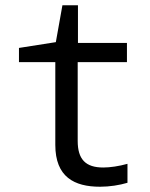

<svg xmlns="http://www.w3.org/2000/svg" viewBox="-20 -699 570 729"><path d="M360 10C396 10 434 4 464 -5V-77C432 -68 398 -63 372 -63C305 -63 275 -94 275 -164V-463H462V-536H276V-679H217L192 -539L52 -517V-463H190V-149C190 -27 262 10 360 10Z"/></svg>

Font: Noto Sans Mono Condensed
Style: Regular
Weight: 400
Width: 3
Designer: Monotype Design Team
Foundry: Monotype Imaging Inc.
Version: Version 2.014